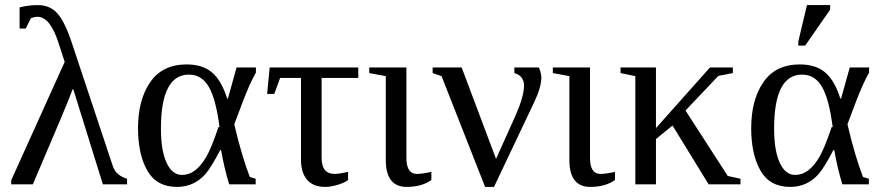

<svg xmlns="http://www.w3.org/2000/svg" viewBox="-20 -724 3455 754"><path d="M268 -373H265Q250 -329 109 0H24V-16L234 -481L212 -549Q178 -658 128 -658Q114 -658 101 -652L81 -612H57V-695Q92 -704 129 -704Q174 -704 203 -674Q232 -644 260 -562L423 -72Q435 -35 479 -22V0H384Z M522 -221V-220Q522 -332 570 -401.5Q618 -471 713 -471Q775 -471 812 -440Q850 -408 872 -337H875L909 -459H985V-439Q972 -416 959 -387Q939 -342 900 -236Q929 -112 961 -29L984 -22V0H880Q861 -62 848 -135H845Q810 -68 788 -42Q743 10 675 10Q595 10 558.5 -54Q522 -118 522 -221ZM838 -225H842Q828 -335 800 -383Q772 -431 722 -431Q612 -431 612 -219Q612 -131 635 -83Q657 -37 695 -37Q749 -37 790 -108Q810 -142 838 -225Z M1257 10Q1210 10 1186 -18Q1162 -46 1162 -96V-418H1080L1057 -355H1029L1039 -459H1387V-418H1243V-104Q1243 -41 1294 -41Q1312 -41 1347 -49V-17Q1335 -7 1307 1.5Q1279 10 1257 10Z M1577 10Q1495 10 1495 -96V-425L1430 -437V-459H1576V-104Q1576 -41 1617 -41Q1637 -41 1674 -49V-17Q1636 10 1577 10Z M2038 -388V-387Q2038 -426 2000 -437V-459H2096Q2104 -444 2106 -420Q2106 -382 2077 -321L1920 10H1885L1714 -425L1679 -437V-459H1793L1928 -100L2004 -269Q2038 -346 2038 -388Z M2298 10Q2216 10 2216 -96V-425L2151 -437V-459H2297V-104Q2297 -41 2338 -41Q2358 -41 2395 -49V-17Q2357 10 2298 10Z M2556 -221 2768 -459H2858V-437L2801 -426L2672 -290L2838 -33L2888 -22V0H2763L2621 -231L2556 -178V0H2475V-425L2417 -437V-459H2556Z M2930 -221V-220Q2930 -332 2978 -401.5Q3026 -471 3121 -471Q3183 -471 3220 -440Q3258 -408 3280 -337H3283L3317 -459H3393V-439Q3380 -416 3367 -387Q3347 -342 3308 -236Q3337 -112 3369 -29L3392 -22V0H3288Q3269 -62 3256 -135H3253Q3218 -68 3196 -42Q3151 10 3083 10Q3003 10 2966.5 -54Q2930 -118 2930 -221ZM3246 -225H3250Q3236 -335 3208 -383Q3180 -431 3130 -431Q3020 -431 3020 -219Q3020 -131 3043 -83Q3065 -37 3103 -37Q3157 -37 3198 -108Q3218 -142 3246 -225ZM3115 -545V-561L3149 -704H3240V-686L3142 -545Z"/></svg>

Font: Libra Serif Modern
Style: Regular
Weight: 400
Designer: Stefan Peev, Context Ltd
Foundry: Stefan Peev, Context Ltd
Version: Version 1.000